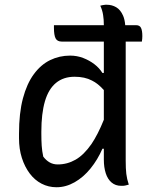

<svg xmlns="http://www.w3.org/2000/svg" viewBox="-20 -777 640 808"><path d="M207 -671H417Q417 -695 414 -713Q411 -734 402 -753Q406 -754 410 -755L416 -756Q420 -757 423.5 -757Q427 -757 430 -757Q451 -757 469 -746.5Q487 -736 498 -711Q505 -695 507 -671H553Q568 -671 573.5 -659.5Q579 -648 579 -625Q579 -620 578.5 -614Q578 -608 577 -602H509V-100Q509 -67 511.5 -45.5Q514 -24 522 0Q518 1 514 2Q510 3 506 4Q502 5 498 5Q494 5 490 5Q466 5 449.5 -9Q433 -23 425 -48Q417 -73 417 -105V-151H411Q391 -105 361 -68Q331 -31 294 -10Q257 11 218 11Q184 11 155 -4Q126 -19 105 -47Q84 -75 72 -112.5Q60 -150 60 -195V-214Q60 -301 76.5 -363Q93 -425 122.5 -465Q152 -505 191 -524Q230 -543 275 -543Q304 -543 330 -533Q356 -523 377 -507Q398 -491 411 -470H417V-602H240Q221 -602 214 -615.5Q207 -629 207 -660ZM417 -398Q392 -426 367 -438Q337 -454 294 -454Q247 -454 215.5 -428Q184 -402 169 -350.5Q154 -299 154 -223V-214Q154 -186 155.5 -163.5Q157 -141 162 -118Q174 -102 189 -93.5Q204 -85 223 -85Q263 -85 298 -105Q333 -125 365 -171Q392 -211 417 -273Z"/></svg>

Font: Code D Ace
Style: Regular
Weight: 400
Version: Version 1.085; ttfautohint (v1.8.4.7-5d5b);Nerd Fonts 3.0.2